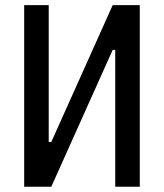

<svg xmlns="http://www.w3.org/2000/svg" viewBox="-20 -713 626 733"><path d="M126 0V-170.9H175.8L410.2 -693.4H439.5V-522.5H410.2L175.8 0ZM72.3 0V-693.4H166V0ZM419.9 0V-693.4H513.7V0Z"/></svg>

Font: Cascadia Code PL
Style: Regular
Weight: 400
Monospace: yes
Designer: Aaron Bell
Foundry: Saja Typeworks
Version: Version 2102.003